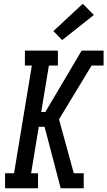

<svg xmlns="http://www.w3.org/2000/svg" viewBox="-20 -1005 573 1025"><path d="M7 0V-80H55L150 -655H113V-735H289V-655H241L200 -407H222L416 -735H533V-655H469L295 -368L374 -80H427V0H304L218 -328H187L146 -80H183V0ZM312 -791 265 -839 422 -985 481 -925Z"/></svg>

Font: Iosevka Curly Slab MdObl
Style: Regular
Weight: 500
Italic angle: -9°
Monospace: yes
Designer: Belleve Invis
Foundry: Belleve Invis
Version: Version 11.0.0; ttfautohint (v1.8.3)